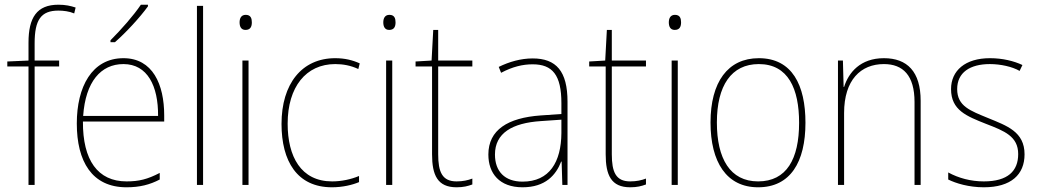

<svg xmlns="http://www.w3.org/2000/svg" viewBox="-20 -785 4411 815"><path d="M231 -503V-528H127V-601C127 -701 154 -740 228 -740C249 -740 274 -737 295 -728L301 -753C280 -760 258 -765 228 -765C136 -765 101 -710 101 -604V-528L11 -524V-503H101V0H127V-503Z M608 -758V-765H578C547 -719 494 -659 449 -614V-606H468C515 -647 574 -711 608 -758ZM504 -538C370 -538 306 -416 306 -261C306 -100 370 10 517 10C573 10 616 -1 658 -23V-51C606 -24 570 -15 517 -15C395 -15 331 -105 332 -269H677V-295C677 -427 628 -538 504 -538ZM504 -513C606 -513 652 -420 651 -293H333C343 -438 408 -513 504 -513Z M842 0V-760H816V0Z M1023 -722C1003 -722 997 -706 997 -690C997 -673 1003 -658 1022 -658C1043 -658 1049 -672 1049 -690C1049 -706 1045 -722 1023 -722ZM1035 -528H1009V0H1035Z M1389 10C1434 10 1476 0 1504 -12V-38C1471 -24 1430 -15 1390 -15C1257 -15 1201 -121 1201 -260C1201 -416 1279 -513 1403 -513C1436 -513 1469 -507 1501 -492L1507 -516C1476 -530 1443 -538 1403 -538C1261 -538 1175 -429 1175 -259C1175 -101 1241 10 1389 10Z M1633 -722C1613 -722 1607 -706 1607 -690C1607 -673 1613 -658 1632 -658C1653 -658 1659 -672 1659 -690C1659 -706 1655 -722 1633 -722ZM1645 -528H1619V0H1645Z M1918 -15C1857 -15 1840 -55 1840 -130V-503H1985V-528H1840V-658H1819L1812 -528L1744 -524V-503H1814V-130C1814 -42 1837 10 1918 10C1947 10 1966 5 1985 -2V-27C1967 -20 1945 -15 1918 -15Z M2241 -537C2191 -537 2142 -523 2097 -501L2107 -476C2156 -502 2199 -512 2241 -512C2325 -512 2363 -467 2363 -347V-301L2275 -295C2136 -285 2053 -234 2053 -129C2053 -49 2100 10 2198 10C2295 10 2340 -42 2362 -99H2364L2367 0H2389V-353C2389 -483 2341 -537 2241 -537ZM2276 -271 2363 -277V-220C2362 -98 2313 -14 2198 -14C2123 -14 2081 -57 2081 -129C2081 -220 2154 -263 2276 -271Z M2655 -15C2594 -15 2577 -55 2577 -130V-503H2722V-528H2577V-658H2556L2549 -528L2481 -524V-503H2551V-130C2551 -42 2574 10 2655 10C2684 10 2703 5 2722 -2V-27C2704 -20 2682 -15 2655 -15Z M2845 -722C2825 -722 2819 -706 2819 -690C2819 -673 2825 -658 2844 -658C2865 -658 2871 -672 2871 -690C2871 -706 2867 -722 2845 -722ZM2857 -528H2831V0H2857Z M3399 -264C3399 -423 3343 -538 3201 -538C3069 -538 2996 -436 2996 -265C2996 -97 3064 10 3198 10C3335 10 3399 -97 3399 -264ZM3023 -265C3023 -421 3084 -513 3201 -513C3326 -513 3372 -408 3372 -264C3372 -110 3319 -15 3198 -15C3079 -15 3023 -112 3023 -265Z M3732 -538C3632 -538 3582 -477 3563 -416H3561L3558 -528H3537V0H3563V-305C3563 -446 3634 -513 3732 -513C3813 -513 3862 -465 3862 -352V0H3888V-357C3888 -481 3831 -538 3732 -538Z M4329 -130C4329 -226 4254 -251 4174 -284C4099 -315 4043 -334 4043 -407C4043 -477 4097 -513 4182 -513C4227 -513 4277 -502 4308 -484L4320 -509C4284 -526 4236 -538 4182 -538C4077 -538 4017 -485 4017 -407C4017 -317 4083 -292 4166 -259C4244 -229 4302 -206 4302 -131C4302 -59 4258 -15 4156 -15C4101 -15 4049 -29 4005 -53V-23C4037 -7 4092 10 4156 10C4272 10 4329 -44 4329 -130Z"/></svg>

Font: Noto Sans Hebrew SemiCondensed Thin
Style: Regular
Weight: 100
Width: 4
Designer: Monotype Design Team
Foundry: Monotype Imaging Inc.
Version: Version 2.004